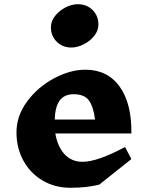

<svg xmlns="http://www.w3.org/2000/svg" viewBox="-20 -879 701 909"><path d="M602 -247H242Q252 -186 285 -149.5Q318 -113 371 -113Q441 -113 572 -183L602 -126L450 -5Q391 10 313 10Q240 10 181.5 -24.5Q123 -59 90.5 -119Q58 -179 58 -252Q58 -331 109 -399.5Q160 -468 236.5 -508.5Q313 -549 384 -549Q489 -549 546.5 -469Q604 -389 602 -247ZM239 -313H430Q422 -375 400.5 -404Q379 -433 328 -433H329Q285 -433 263 -403.5Q241 -374 239 -313ZM446 -763Q446 -734 426 -709Q406 -684 376 -669Q346 -654 318 -654Q276 -654 248.5 -681.5Q221 -709 221 -750Q221 -779 241 -804Q261 -829 290.5 -844Q320 -859 348 -859Q391 -859 418.5 -831.5Q446 -804 446 -763Z"/></svg>

Font: Inknut Antiqua
Style: Bold
Weight: 700
Designer: Claus Eggers Sørensen
Foundry: Claus Eggers Sørensen
Version: Version 1.003; ttfautohint (v1.8.2) -l 8 -r 50 -G 200 -x 14 